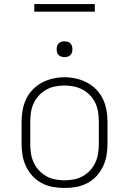

<svg xmlns="http://www.w3.org/2000/svg" viewBox="-20 -924 640 952"><path d="M300 8Q271 8 242.5 3Q214 -2 188 -15.5Q162 -29 142 -50.5Q122 -72 109.5 -98Q97 -124 92 -152.5Q87 -181 87 -210V-320Q87 -349 92 -377.5Q97 -406 109.5 -432.5Q122 -459 142.5 -480Q163 -501 188.5 -514.5Q214 -528 242.5 -534.5Q271 -541 300 -541Q329 -541 357.5 -534.5Q386 -528 411.5 -514.5Q437 -501 457.5 -480Q478 -459 490.5 -432.5Q503 -406 508 -377.5Q513 -349 513 -320V-210Q513 -181 508 -152.5Q503 -124 490.5 -98Q478 -72 458 -50.5Q438 -29 412 -15.5Q386 -2 357.5 3Q329 8 300 8ZM300 -30Q323 -30 346.5 -34.5Q370 -39 390.5 -50.5Q411 -62 427 -79.5Q443 -97 453 -118.5Q463 -140 466.5 -163.5Q470 -187 470 -210V-320Q470 -344 466.5 -367.5Q463 -391 453 -412.5Q443 -434 426.5 -451.5Q410 -469 389 -480Q368 -491 344.5 -495.5Q321 -500 298 -500Q274 -500 251 -495Q228 -490 208 -478.5Q188 -467 172 -449.5Q156 -432 146.5 -411Q137 -390 133.5 -366.5Q130 -343 130 -320V-210Q130 -187 133.5 -163.5Q137 -140 147 -118.5Q157 -97 173 -79.5Q189 -62 209.5 -50.5Q230 -39 253.5 -34.5Q277 -30 300 -30ZM300 -641Q292 -641 284.5 -643Q277 -645 271 -651Q265 -657 263 -664.5Q261 -672 261 -680Q261 -688 263 -695.5Q265 -703 271 -709Q277 -715 284.5 -717Q292 -719 300 -719Q308 -719 315.5 -717Q323 -715 329 -709Q335 -703 337 -695.5Q339 -688 339 -680Q339 -672 337 -664.5Q335 -657 329 -651Q323 -645 315.5 -643Q308 -641 300 -641ZM450 -866H150V-904H450Z"/></svg>

Font: Iosevka Curly XLtEx
Style: Regular
Weight: 200
Width: 7
Monospace: yes
Designer: Belleve Invis
Foundry: Belleve Invis
Version: Version 11.1.0; ttfautohint (v1.8.3)